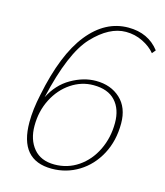

<svg xmlns="http://www.w3.org/2000/svg" viewBox="-108 -793 761 885"><g transform="rotate(15 272.0 -350.0)"><path d="M67 -171Q67 -232 83 -305Q124 -508 205 -609Q286 -710 396 -710Q491 -710 544 -641L530 -624Q508 -651 470.5 -669.5Q433 -688 390 -688Q311 -688 233.5 -606Q156 -524 105 -300Q138 -366 197 -400Q256 -434 315 -434Q386 -434 431.5 -392Q477 -350 477 -274Q477 -191 442.5 -126.5Q408 -62 349.5 -26Q291 10 221 10Q67 10 67 -171ZM449 -269Q449 -335 413.5 -373.5Q378 -412 309 -412Q252 -412 202.5 -379Q153 -346 123.5 -288.5Q94 -231 94 -161Q94 -95 128.5 -53.5Q163 -12 228 -12Q291 -12 341.5 -46.5Q392 -81 420.5 -140Q449 -199 449 -269Z"/></g></svg>

Font: Trirong Thin
Style: Italic
Weight: 250
Italic angle: -12°
Designer: Katatrad Team
Foundry: CadsonDemak
Version: Version 1.001